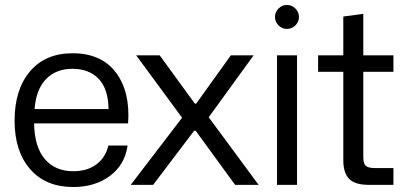

<svg xmlns="http://www.w3.org/2000/svg" viewBox="-20 -749 1645 778"><path d="M276.9 8.8Q165 8.8 102.1 -63.7Q39.1 -136.2 39.1 -259.8Q39.1 -385.7 101.3 -459.5Q163.6 -533.2 273.9 -533.2Q390.6 -533.2 449.5 -455.3Q508.3 -377.4 499 -249H118.2Q119.6 -153.8 161.6 -104.5Q203.6 -55.2 276.9 -55.2Q334 -55.2 371.1 -83.3Q408.2 -111.3 418.9 -159.2H497.1Q485.8 -81.1 425.3 -36.1Q364.7 8.8 276.9 8.8ZM120.1 -307.1H419.9Q418.5 -389.6 379.4 -429.9Q340.3 -470.2 273.9 -470.2Q206.5 -470.2 166.3 -428.2Q126 -386.2 120.1 -307.1Z M509.8 0 717.8 -272 531.7 -524.9H627L769.5 -329.1H774.9L915.5 -524.9H1007.8L825.7 -273.9L1027.8 0H932.6L772.9 -219.2H766.6L600.6 0Z M1102.5 0V-524.9H1183.6V0ZM1142.6 -729Q1162.6 -729 1177 -714.4Q1191.4 -699.7 1191.4 -680.2Q1191.4 -660.6 1177 -646.2Q1162.6 -631.8 1142.6 -631.8Q1123 -631.8 1108.6 -646.2Q1094.2 -660.6 1094.2 -680.2Q1094.2 -699.7 1108.6 -714.4Q1123 -729 1142.6 -729Z M1474.1 0Q1418 0 1394.5 -24.4Q1371.1 -48.8 1371.1 -100.1V-458H1269V-524.9H1371.1V-682.1L1452.1 -692.9V-524.9H1574.2V-458H1452.1V-113.8Q1452.1 -86.4 1462.2 -77.1Q1472.2 -67.9 1499.5 -67.9H1574.2V0Z"/></svg>

Font: Lumene Sans
Style: Regular
Weight: 400
Designer: Deni Anggara
Version: Version 1.003;Glyphs 3.1.2 (3151)